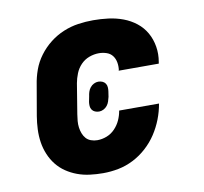

<svg xmlns="http://www.w3.org/2000/svg" viewBox="-66 -609 732 688"><g transform="rotate(-10 300.0 -265.0)"><path d="M256 8Q232 8 208 5Q184 2 162.5 -6Q141 -14 122.5 -26.5Q104 -39 90 -56.5Q76 -74 67 -95.5Q58 -117 54.5 -140Q51 -163 52 -187Q53 -211 57 -235L76 -345Q80 -372 89.5 -398.5Q99 -425 116.5 -448.5Q134 -472 157 -490Q180 -508 206.5 -519Q233 -530 260.5 -534Q288 -538 315 -538Q343 -538 370.5 -534.5Q398 -531 423.5 -521.5Q449 -512 470 -495.5Q491 -479 504 -456Q517 -433 521.5 -405.5Q526 -378 521 -350Q521 -349 520.5 -347Q520 -345 520 -344H374Q374 -344 374 -344.5Q374 -345 375 -346Q377 -360 374.5 -374Q372 -388 364 -398.5Q356 -409 342.5 -413.5Q329 -418 315 -418Q297 -418 279.5 -411.5Q262 -405 249 -391.5Q236 -378 229 -360.5Q222 -343 219 -326L201 -216Q199 -204 198 -192Q197 -180 198.5 -168.5Q200 -157 204 -146.5Q208 -136 215 -128Q222 -120 233 -116Q244 -112 256 -112Q273 -112 290 -118.5Q307 -125 320 -138.5Q333 -152 340.5 -168.5Q348 -185 351 -203H496Q491 -174 480.5 -147Q470 -120 454 -95.5Q438 -71 415.5 -50.5Q393 -30 366.5 -16.5Q340 -3 312 2.5Q284 8 256 8ZM280 -212Q272 -212 265 -215Q258 -218 254 -224Q250 -230 249.5 -237.5Q249 -245 250 -252L254 -272Q255 -280 257.5 -288Q260 -296 265.5 -303Q271 -310 279 -314Q287 -318 295 -318Q303 -318 310 -315Q317 -312 321 -306Q325 -300 325.5 -292.5Q326 -285 325 -278L322 -258Q320 -250 317.5 -242Q315 -234 309.5 -227Q304 -220 296 -216Q288 -212 280 -212Z"/></g></svg>

Font: Iosevka Curly Slab HvExObl
Style: Regular
Weight: 900
Width: 7
Italic angle: -9°
Monospace: yes
Designer: Belleve Invis
Foundry: Belleve Invis
Version: Version 11.1.0; ttfautohint (v1.8.3)